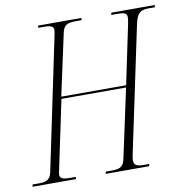

<svg xmlns="http://www.w3.org/2000/svg" viewBox="-100 -791 848 869"><g transform="rotate(-10 324.0 -357.0)"><path d="M-20 0H179L181 -10H153C123 -10 108 -15 108 -32C108 -38 110 -45 111 -51L178 -369H475L407 -53C400 -18 384 -10 347 -10H319L316 0H516L518 -10H491C467 -10 448 -14 448 -38C448 -44 449 -50 450 -57L574 -645C585 -696 603 -704 640 -704H666L668 -714H468L466 -704H497C527 -704 538 -698 538 -682C538 -674 537 -666 534 -651L477 -379H179L240 -661C247 -696 264 -704 302 -704H329L331 -714H132L130 -704H159C189 -704 201 -697 201 -682C201 -677 199 -668 197 -657L70 -50C62 -18 48 -10 9 -10H-18Z"/></g></svg>

Font: Noto Serif Display ExtraCondensed ExtraLight
Style: Italic
Weight: 200
Width: 2
Italic angle: -12°
Designer: Monotype Design Team
Foundry: Monotype Imaging Inc.
Version: Version 2.009